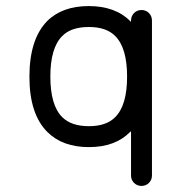

<svg xmlns="http://www.w3.org/2000/svg" viewBox="-20 -482 600 633"><path d="M410 -412Q410 -412 410.5 -411Q411 -410 412 -410V-414Q412 -429 422 -439Q432 -449 446.5 -449Q461 -449 471 -439Q481 -429 481 -414V96V97Q481 111 471 121Q461 131 446.5 131Q432 131 422 121Q412 111 412 97V96V-49Q411 -49 410.5 -48Q410 -47 409 -47Q360 3 273 3Q186 3 136 -47Q77 -106 77 -229Q77 -352 135 -412Q185 -462 272.5 -462Q360 -462 410 -412ZM273 -393Q214 -393 185 -363Q146 -324 146 -229.5Q146 -135 185 -96Q215 -66 273 -66Q331 -66 360 -96Q399 -135 399 -229.5Q399 -324 360 -363Q331 -393 273 -393Z"/></svg>

Font: Brass Mono
Style: Regular
Weight: 400
Monospace: yes
Version: Version 1.100; ttfautohint (v1.8.3) -l 8 -r 50 -G 200 -x 14 